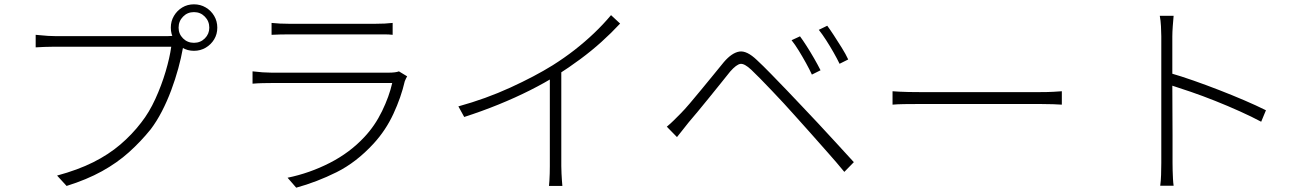

<svg xmlns="http://www.w3.org/2000/svg" viewBox="-20 -837 6040 888"><path d="M806 -709Q806 -680 826.5 -659.5Q847 -639 877 -639Q907 -639 927.5 -659.5Q948 -680 948 -709Q948 -739 927.5 -760Q907 -781 877 -781Q847 -781 826.5 -760Q806 -739 806 -709ZM770 -709Q770 -739 784.5 -763.5Q799 -788 823 -802.5Q847 -817 877 -817Q907 -817 931.5 -802.5Q956 -788 970.5 -763.5Q985 -739 985 -709Q985 -679 970.5 -655Q956 -631 931.5 -616.5Q907 -602 877 -602Q847 -602 823 -616.5Q799 -631 784.5 -655Q770 -679 770 -709ZM836 -649Q832 -641 830 -633Q828 -625 825 -610Q818 -570 804.5 -520.5Q791 -471 772 -420Q753 -369 729 -322.5Q705 -276 677 -239Q631 -182 576.5 -133Q522 -84 451.5 -45Q381 -6 288 23L244 -25Q340 -51 411 -86.5Q482 -122 536.5 -168.5Q591 -215 633 -270Q670 -317 698.5 -379.5Q727 -442 746 -506Q765 -570 772 -621Q758 -621 716.5 -621Q675 -621 618 -621Q561 -621 499 -621Q437 -621 381 -621Q325 -621 285 -621Q245 -621 233 -621Q207 -621 186 -620Q165 -619 145 -618V-676Q159 -675 173 -673.5Q187 -672 202.5 -671Q218 -670 234 -670Q244 -670 275 -670Q306 -670 351 -670Q396 -670 447.5 -670Q499 -670 550.5 -670Q602 -670 646 -670Q690 -670 720 -670Q750 -670 758 -670Q768 -670 777.5 -671Q787 -672 798 -674Z M1236 -731Q1255 -729 1274.5 -728Q1294 -727 1317 -727Q1331 -727 1370.5 -727Q1410 -727 1461 -727Q1512 -727 1564 -727Q1616 -727 1657 -727Q1698 -727 1716 -727Q1739 -727 1759 -728Q1779 -729 1796 -731V-676Q1779 -678 1759 -678Q1739 -678 1715 -678Q1698 -678 1657.5 -678Q1617 -678 1565.5 -678Q1514 -678 1463 -678Q1412 -678 1372 -678Q1332 -678 1317 -678Q1295 -678 1275 -677.5Q1255 -677 1236 -676ZM1863 -484Q1860 -479 1857 -472.5Q1854 -466 1852 -461Q1835 -387 1799.5 -310.5Q1764 -234 1708 -173Q1628 -86 1536.5 -40.5Q1445 5 1350 31L1310 -15Q1412 -36 1505 -83.5Q1598 -131 1665 -203Q1714 -255 1747 -323Q1780 -391 1794 -453Q1783 -453 1750 -453Q1717 -453 1669.5 -453Q1622 -453 1567 -453Q1512 -453 1457 -453Q1402 -453 1355 -453Q1308 -453 1276 -453Q1244 -453 1234 -453Q1217 -453 1194.5 -452.5Q1172 -452 1148 -450V-507Q1173 -504 1194.5 -502.5Q1216 -501 1234 -501Q1243 -501 1274 -501Q1305 -501 1351.5 -501Q1398 -501 1452 -501Q1506 -501 1560 -501Q1614 -501 1660.5 -501Q1707 -501 1739 -501Q1771 -501 1780 -501Q1793 -501 1805.5 -502.5Q1818 -504 1825 -507Z M2100 -345Q2227 -380 2340.5 -432Q2454 -484 2536 -535Q2590 -569 2637.5 -606Q2685 -643 2727.5 -683.5Q2770 -724 2806 -767L2848 -728Q2807 -684 2761.5 -643Q2716 -602 2664 -563.5Q2612 -525 2554 -488Q2500 -454 2431.5 -419.5Q2363 -385 2285.5 -353.5Q2208 -322 2127 -296ZM2523 -508 2576 -529V-69Q2576 -53 2577 -34.5Q2578 -16 2579 -1Q2580 14 2581 23H2519Q2520 14 2521 -1Q2522 -16 2522.5 -34.5Q2523 -53 2523 -69Z M3680 -669Q3692 -653 3710 -625Q3728 -597 3745.5 -566.5Q3763 -536 3775 -512L3735 -492Q3724 -516 3708 -545Q3692 -574 3674.5 -602.5Q3657 -631 3641 -651ZM3806 -718Q3818 -702 3836 -674.5Q3854 -647 3873 -616.5Q3892 -586 3903 -562L3863 -542Q3852 -565 3835.5 -594Q3819 -623 3801 -651Q3783 -679 3767 -699ZM3064 -251Q3082 -266 3096 -280Q3110 -294 3127 -311Q3146 -330 3171 -359.5Q3196 -389 3224 -423Q3252 -457 3279 -490Q3306 -523 3328 -550Q3365 -593 3399.5 -598.5Q3434 -604 3481 -559Q3509 -533 3546 -495Q3583 -457 3620.5 -418Q3658 -379 3686 -349Q3720 -314 3762 -268.5Q3804 -223 3847.5 -176Q3891 -129 3929 -87L3885 -42Q3849 -86 3807.5 -132.5Q3766 -179 3726.5 -224Q3687 -269 3653 -306Q3632 -330 3605 -359Q3578 -388 3550 -417.5Q3522 -447 3497 -472.5Q3472 -498 3455 -514Q3423 -544 3404.5 -541.5Q3386 -539 3357 -506Q3338 -482 3312.5 -450.5Q3287 -419 3260 -385.5Q3233 -352 3208 -322Q3183 -292 3165 -271Q3151 -254 3136.5 -235Q3122 -216 3111 -203Z M4108 -415Q4121 -414 4139.5 -413Q4158 -412 4182 -411.5Q4206 -411 4235 -411Q4245 -411 4276.5 -411Q4308 -411 4353.5 -411Q4399 -411 4452 -411Q4505 -411 4558.5 -411Q4612 -411 4659.5 -411Q4707 -411 4741 -411Q4775 -411 4789 -411Q4828 -411 4852.5 -412.5Q4877 -414 4891 -415V-353Q4877 -354 4850.5 -355Q4824 -356 4790 -356Q4776 -356 4741.5 -356Q4707 -356 4660 -356Q4613 -356 4559.5 -356Q4506 -356 4453 -356Q4400 -356 4354.5 -356Q4309 -356 4277 -356Q4245 -356 4235 -356Q4194 -356 4161.5 -355.5Q4129 -355 4108 -353Z M5351 -84Q5351 -95 5351 -136Q5351 -177 5351 -236.5Q5351 -296 5351 -362Q5351 -428 5351 -490.5Q5351 -553 5351 -600.5Q5351 -648 5351 -669Q5351 -688 5349.5 -715.5Q5348 -743 5344 -764H5408Q5406 -744 5404 -715.5Q5402 -687 5402 -669Q5402 -624 5402 -565.5Q5402 -507 5402 -444Q5402 -381 5402.5 -320.5Q5403 -260 5403 -209.5Q5403 -159 5403 -125.5Q5403 -92 5403 -84Q5403 -67 5403.5 -48Q5404 -29 5405 -10.5Q5406 8 5408 22H5346Q5349 1 5350 -28Q5351 -57 5351 -84ZM5392 -499Q5441 -485 5499.5 -464.5Q5558 -444 5618.5 -420.5Q5679 -397 5735 -373Q5791 -349 5835 -327L5813 -274Q5770 -297 5714.5 -322Q5659 -347 5600 -370.5Q5541 -394 5487 -412.5Q5433 -431 5392 -444Z"/></svg>

Font: Noto Sans SC Thin Light
Style: Regular
Weight: 300
Version: Version 2.004-H2;hotconv 1.0.118;makeotfexe 2.5.65603